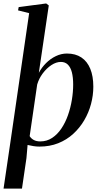

<svg xmlns="http://www.w3.org/2000/svg" viewBox="-34 -837 580 1110"><path d="M-13.5 253.5 25.5 -11 134.5 -761 70.5 -777 74 -796 233 -817 248 -805.5 190.5 -416Q207 -447 232.2 -472.2Q257.5 -497.5 288.8 -512.5Q320 -527.5 353 -527.5Q402.5 -527.5 436.5 -504.8Q470.5 -482 488 -439.2Q505.5 -396.5 505.5 -336Q505.5 -285.5 492.2 -235.8Q479 -186 453 -141.8Q427 -97.5 389.2 -63Q351.5 -28.5 302.5 -9Q253.5 10.5 194 10.5Q177 10.5 159.8 7.8Q142.5 5 125.5 1L119 76.5L93 253.5ZM199 -19.5Q237 -19.5 267.5 -39.8Q298 -60 321 -94.2Q344 -128.5 359 -171.2Q374 -214 381.5 -259.8Q389 -305.5 389 -348Q389 -390 381.5 -419Q374 -448 358.2 -463.5Q342.5 -479 318 -479Q291 -479 263.2 -460.8Q235.5 -442.5 213.2 -412.8Q191 -383 181 -348.5L137.5 -50Q145.5 -36.5 160.8 -28Q176 -19.5 199 -19.5Z"/></svg>

Font: Merriweather 120pt Medium
Style: Italic
Weight: 500
Italic angle: -7.8°
Version: Version 2.101